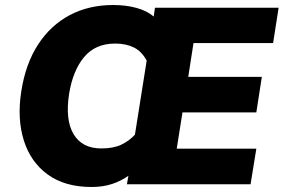

<svg xmlns="http://www.w3.org/2000/svg" viewBox="-20 -736 1133 767"><path d="M346 11Q239 11 170.5 -39Q102 -89 75 -175.5Q48 -262 65 -371Q82 -481 132 -558Q182 -635 258.5 -675.5Q335 -716 432 -716Q483 -716 525 -704.5Q567 -693 594 -670L599 -705H1093L1071 -564H753L732 -429H1026L1004 -287H709L686 -142H1004L981 0H487L493 -34Q464 -13 427.5 -1Q391 11 346 11ZM256 -361Q240 -257 274 -200Q308 -143 385 -143Q433 -143 464.5 -158Q496 -173 519 -198L566 -494Q546 -531 514.5 -546.5Q483 -562 440 -562Q361 -562 316 -508Q271 -454 256 -361Z"/></svg>

Font: Mulish Black
Style: Italic
Weight: 900
Italic angle: -9°
Designer: Vernon Adams
Foundry: Vernon Adams
Version: Version 3.603; ttfautohint (v1.8.3)